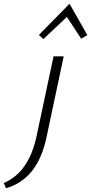

<svg xmlns="http://www.w3.org/2000/svg" viewBox="-150 -713 485 1022"><path d="M135 -413H189L98 16Q51 241 -118 289L-130 261Q4 205 45 10ZM315 -526 282 -507 206 -623 81 -505 57 -527 220 -693Z"/></svg>

Font: Ysabeau Semilight
Style: Italic
Weight: 300
Italic angle: -12°
Designer: Christian Thalmann (Catharsis Fonts)
Version: Version 0.003